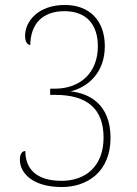

<svg xmlns="http://www.w3.org/2000/svg" viewBox="-20 -744 550 773"><path d="M229 9C332 9 425 -53 425 -189C425 -325 338 -369 264 -376C333 -393 402 -450 402 -558C402 -661 341 -724 241 -724C136 -724 81 -660 81 -600C81 -576 90 -563 102 -563C103 -647 150 -699 240 -699C325 -699 374 -648 374 -558C374 -449 301 -387 201 -387H182V-362H203C336 -362 397 -301 397 -190C397 -74 324 -16 228 -16C123 -16 82 -67 82 -136C70 -136 60 -125 60 -101C60 -46 113 9 229 9Z"/></svg>

Font: Noto Serif Sinhala SemiCondensed Thin
Style: Regular
Weight: 100
Width: 4
Designer: Jelle Bosma - Monotype Design Team
Foundry: Monotype Imaging Inc.
Version: Version 2.007